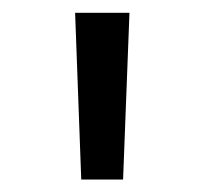

<svg xmlns="http://www.w3.org/2000/svg" viewBox="-20 -748 327 307"><path d="M109.9 -460.9 100.1 -727.5H187L176.8 -460.9Z"/></svg>

Font: V-Inter
Style: Regular-375
Weight: 375
Designer: Rasmus Andersson
Foundry: rsms
Version: Version 4.000;git-4146feb